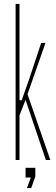

<svg xmlns="http://www.w3.org/2000/svg" viewBox="-20 -820 288 984"><path d="M60 0V-800H80V-550V-306H91L128 -410L191 -600H213L121 -337L238 0H215L111 -308L80 -229V0ZM118 144 138 90H111V40H161V84L140 144Z"/></svg>

Font: Big Shoulders Display SC Thin
Style: Regular
Weight: 100
Designer: Patric King
Foundry: XO Type Co
Version: Version 2.002